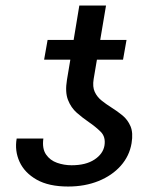

<svg xmlns="http://www.w3.org/2000/svg" viewBox="-20 -675 580 705"><path d="M363.6 -140.6Q368.6 -172.2 350 -190.9Q331.3 -209.5 305.8 -226.9Q283.4 -242.2 262.1 -260.8Q240.8 -279.5 229.6 -308.2Q218.4 -337 225.9 -382.1L238.3 -456H142L154.8 -528.4H250.4L271.3 -654.8H369.3L348 -528.4H444.6L431.8 -456H335.9L323.9 -384.9Q319.2 -356.2 327.9 -337.5Q336.6 -318.9 353.3 -305.6Q370 -292.3 389.2 -280.2Q410.5 -267 429.7 -251.2Q448.9 -235.4 459.2 -211.5Q469.5 -187.5 463.1 -149.1Q455.3 -102.3 423.5 -66.4Q391.7 -30.5 341.8 -10.3Q291.9 9.9 230.1 9.9Q159.1 9.9 114.5 -15.4Q70 -40.8 51.7 -81.1Q33.4 -121.4 41.2 -166.2H139.2Q134.2 -129.3 149 -107.8Q163.7 -86.3 189.5 -77.2Q215.2 -68.2 242.9 -68.2Q295.1 -68.2 326.7 -89Q358.3 -109.7 363.6 -140.6Z"/></svg>

Font: Inter UI
Style: Italic
Weight: 400
Italic angle: -9.39999°
Designer: Rasmus Andersson
Foundry: rsms
Version: 3.2;8d6f07862